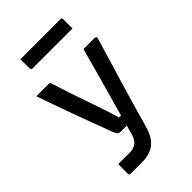

<svg xmlns="http://www.w3.org/2000/svg" viewBox="-280 -860 1160 1160"><g transform="rotate(-45 300.0 -280.0)"><path d="M542 -534Q547 -534 552 -530Q557 -526 554 -518Q532 -442 510 -370.5Q488 -299 467 -228.5Q446 -158 425.5 -87Q405 -16 384 58Q371 108 348.5 139.5Q326 171 292.5 185.5Q259 200 211 200Q200 200 184 200Q168 200 153.5 200Q139 200 128.5 200Q118 200 115 200Q110 200 107 197.5Q104 195 104 189V106H120Q141 106 161 106Q181 106 202 106Q236 106 257 90Q278 74 288 39Q295 14 307.5 -31.5Q320 -77 337 -137.5Q354 -198 373 -266Q392 -334 411 -403Q430 -472 447 -534Q458 -534 469.5 -534Q481 -534 493 -534Q505 -534 517.5 -534Q530 -534 542 -534ZM145 -534Q154 -534 158 -531.5Q162 -529 164 -521Q184 -459 201.5 -405.5Q219 -352 235 -307Q251 -262 264 -223Q277 -184 288 -151Q299 -118 306 -90H354L335 -22H254Q245 -22 239 -24.5Q233 -27 228 -35Q223 -43 216 -60Q210 -77 196 -114Q182 -151 163.5 -201Q145 -251 124 -308.5Q103 -366 82.5 -424Q62 -482 44 -534Q56 -534 68.5 -534Q81 -534 93.5 -534Q106 -534 118.5 -534Q131 -534 145 -534ZM134 -760H477Q482 -760 485 -757Q488 -754 488 -749Q488 -735 488 -722Q488 -709 488 -696Q488 -683 488 -669H145Q142 -669 139.5 -670.5Q137 -672 135.5 -674.5Q134 -677 134 -680Q134 -694 134 -707Q134 -720 134 -733Q134 -746 134 -760Z"/></g></svg>

Font: Recursive Monospace Medium
Style: Regular
Weight: 500
Version: Version 1.047